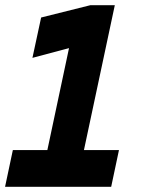

<svg xmlns="http://www.w3.org/2000/svg" viewBox="-56 -720 561 740"><path d="M-36.5 0 -6.5 -141.5H126.5L210 -534.5L69 -497L102.5 -652.5L292.5 -700H386.5L267.5 -141.5H402.5L372.5 0ZM49 -71H316H182.5L301.5 -630.5L152.5 -591L301.5 -630.5L182.5 -71H49Z"/></svg>

Font: Tourney Thin Black
Style: Italic
Weight: 900
Italic angle: -12°
Version: Version 1.015